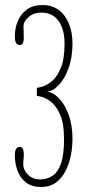

<svg xmlns="http://www.w3.org/2000/svg" viewBox="-20 -731 346 763"><path d="M143.5 12Q106 12 83 -6Q60 -24 49.5 -52.8Q39 -81.5 39 -113.5Q39 -133.5 44.8 -140.5Q50.5 -147.5 58 -147.5Q65.5 -147.5 70 -141Q74.5 -134.5 74.5 -118Q74.5 -104.5 73.5 -98.2Q72.5 -92 72.5 -75.5Q72.5 -56.5 91 -37.2Q109.5 -18 140 -18Q166 -18 187.5 -31.5Q209 -45 221.8 -79.8Q234.5 -114.5 234.5 -178Q234.5 -238.5 219.8 -273.2Q205 -308 184.8 -324.5Q164.5 -341 147.8 -345.5Q131 -350 126.5 -350V-382Q131 -382 148.2 -386.8Q165.5 -391.5 186 -408.2Q206.5 -425 221.5 -460.5Q236.5 -496 236.5 -557.5Q236.5 -615.5 212.2 -648.2Q188 -681 144.5 -681Q114 -681 93.8 -663.5Q73.5 -646 73.5 -627.5Q73.5 -607.5 74 -601Q74.5 -594.5 74.5 -581Q74.5 -564.5 70 -558.2Q65.5 -552 58 -552Q50.5 -552 44.8 -559Q39 -566 39 -586.5Q39 -618.5 50.5 -646.8Q62 -675 86.5 -693Q111 -711 149 -711Q205 -711 236.5 -668Q268 -625 268 -557.5Q268 -502 252.2 -459.2Q236.5 -416.5 212.5 -392Q188.5 -367.5 164.5 -366.5Q188.5 -366 212.5 -342.2Q236.5 -318.5 252.2 -276.5Q268 -234.5 268 -179Q268 -130.5 254.8 -86.8Q241.5 -43 214 -15.5Q186.5 12 143.5 12Z"/></svg>

Font: Imbue 10pt Thin
Style: Regular
Weight: 100
Designer: Tyler Finck
Foundry: Etcetera Type Company
Version: Version 1.102; ttfautohint (v1.8.3)